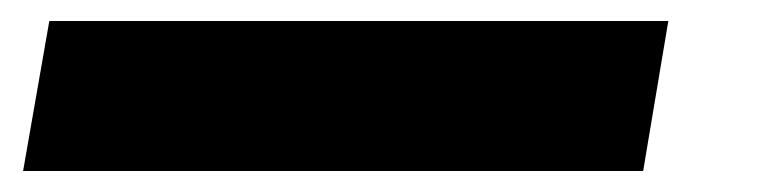

<svg xmlns="http://www.w3.org/2000/svg" viewBox="-20 20 738 183"><path d="M2 183 27 40H617L593 183Z"/></svg>

Font: DM Sans 17pt Black
Style: Italic
Weight: 900
Italic angle: -10°
Version: Version 4.004;gftools[0.9.30]